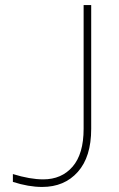

<svg xmlns="http://www.w3.org/2000/svg" viewBox="-20 -720 472 760"><path d="M311 -210V-700H341V-210Q341 -99 288 -39.5Q235 20 147 20Q93 20 31 0V-31Q99 -10 151 -10Q224 -10 267.5 -60.5Q311 -111 311 -210Z"/></svg>

Font: Metropolitano Thin
Style: Regular
Weight: 250
Designer: Fonts by Alex Slobzheninov & Chris M. Simpson / Changes by Cristiano Sobral
Foundry: Fonts by Alex Slobzheninov & Chris M. Simpson / Changes by Cristiano Sobral
Version: Version 1.00;August 30, 2020;FontCreator 13.0.0.2681 64-bit